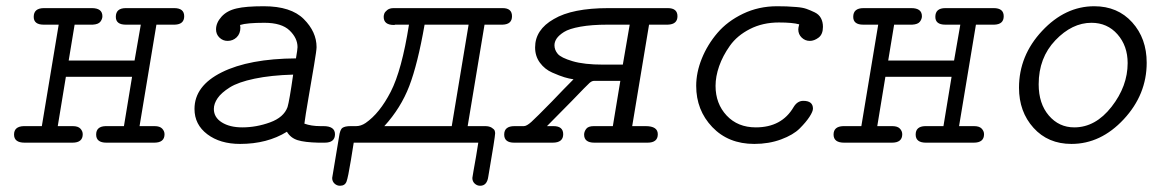

<svg xmlns="http://www.w3.org/2000/svg" viewBox="-20 -457 3715 615"><path d="M56 -53H114L168 -378Q168 -378 120 -378Q88 -378 88 -403Q88 -431 121 -431H274Q308 -431 308 -405Q308 -396 301.5 -387.5Q295 -379 277 -378H219L200 -263H411L431 -378H383Q351 -378 351 -403Q351 -431 383 -431H538Q570 -431 570 -405Q570 -379 540 -378H481L427 -53Q427 -53 475 -53Q492 -53 499.5 -45Q507 -37 507 -27Q507 0 474 0H321Q288 0 288 -26Q288 -52 318 -53H377L403 -211H191L165 -53Q165 -53 213 -53Q230 -53 237.5 -45Q245 -37 245 -27Q245 0 212 0H59Q25 0 25 -26Q25 -52 56 -53Z M603 -108Q603 -182 690.5 -225.5Q778 -269 928 -270Q933 -299 933 -306Q933 -335 907.5 -359.5Q882 -384 827 -384Q771 -384 749 -377Q749 -375 749.5 -372.5Q750 -370 750 -369Q750 -349 738 -337.5Q726 -326 709 -326Q694 -326 683 -336.5Q672 -347 672 -363Q672 -384 689.5 -403.5Q707 -423 738 -430Q767 -437 825 -437Q912 -437 953 -396Q994 -355 994 -306Q994 -296 986 -248.5Q978 -201 968 -143Q958 -85 955 -61Q977 -53 1006 -53H1016Q1053 -53 1053 -27Q1053 0 1020 0H1000Q956 -1 933.5 -8Q911 -15 899 -35Q836 4 749 4Q685 4 644 -27Q603 -58 603 -108ZM665 -108Q665 -81 690.5 -65Q716 -49 756 -49Q801 -49 845 -65Q889 -81 901 -114Q907 -134 919 -218Q848 -216 795.5 -205Q743 -194 716 -177Q689 -160 677 -142.5Q665 -125 665 -108Z M1044 113Q1044 113 1066 -19Q1069 -42 1077 -47.5Q1085 -53 1103 -53H1121Q1136 -53 1151 -63Q1196 -94 1231.5 -163Q1267 -232 1290 -378H1248H1246Q1244 -377 1242 -377Q1209 -377 1209 -403Q1209 -408 1211 -413.5Q1213 -419 1220.5 -425Q1228 -431 1241 -431H1590Q1620 -431 1620 -405Q1620 -379 1590 -378H1532L1478 -53H1534Q1547 -53 1555 -48Q1563 -43 1564.5 -38.5Q1566 -34 1566 -30Q1566 -19 1544 109Q1540 138 1518 138Q1508 138 1500.5 131Q1493 124 1493 113Q1493 111 1496.5 91.5Q1500 72 1505 43.5Q1510 15 1512 0H1113Q1109 22 1104 56Q1095 111 1090 124.5Q1085 138 1069 138Q1059 138 1051.5 131Q1044 124 1044 113ZM1211 -53H1427L1481 -378H1340Q1318 -252 1291 -181.5Q1264 -111 1211 -53Z M1595 -26Q1595 -53 1628 -53Q1628 -53 1658 -53Q1667 -53 1682 -66.5Q1697 -80 1747 -131Q1788 -174 1817 -203Q1803 -205 1788 -209.5Q1773 -214 1749 -224.5Q1725 -235 1709.5 -256Q1694 -277 1694 -305Q1694 -362 1754 -396Q1813 -431 1929 -431H2119Q2150 -431 2150 -405Q2150 -379 2119 -378H2059L2005 -53H2048Q2087 -53 2087 -27Q2087 0 2054 0H1884Q1851 0 1851 -26Q1851 -35 1857.5 -44Q1864 -53 1882 -53H1943L1967 -198H1883Q1876 -198 1868.5 -191.5Q1861 -185 1811 -133Q1766 -87 1732 -53H1753Q1784 -53 1784 -27Q1784 0 1750 0H1627Q1595 0 1595 -26ZM1756 -312Q1756 -297 1766.5 -284.5Q1777 -272 1814 -261Q1851 -250 1912 -250H1975L1997 -378H1926Q1875 -378 1839 -371.5Q1803 -365 1786.5 -354.5Q1770 -344 1763 -333.5Q1756 -323 1756 -312Z M2210 -182Q2210 -225 2228 -269.5Q2246 -314 2278 -351.5Q2310 -389 2360 -413Q2410 -437 2469 -437Q2488 -437 2499.5 -436.5Q2511 -436 2531 -434.5Q2551 -433 2563.5 -428.5Q2576 -424 2589.5 -417.5Q2603 -411 2609.5 -399Q2616 -387 2616 -371Q2616 -347 2602 -336.5Q2588 -326 2574 -326Q2559 -326 2548 -336.5Q2537 -347 2537 -363Q2537 -368 2540 -379Q2519 -385 2475 -385Q2423 -385 2382 -364Q2341 -343 2318 -310.5Q2295 -278 2283.5 -245Q2272 -212 2272 -182Q2272 -125 2307.5 -87Q2343 -49 2401 -49Q2484 -49 2522 -114Q2534 -134 2553 -134Q2584 -134 2584 -109Q2584 -100 2573 -83Q2562 -66 2541.5 -45.5Q2521 -25 2482 -10.5Q2443 4 2396 4Q2313 4 2261.5 -50Q2210 -104 2210 -182Z M2681 -53H2739L2793 -378Q2793 -378 2745 -378Q2713 -378 2713 -403Q2713 -431 2746 -431H2899Q2933 -431 2933 -405Q2933 -396 2926.5 -387.5Q2920 -379 2902 -378H2844L2825 -263H3036L3056 -378H3008Q2976 -378 2976 -403Q2976 -431 3008 -431H3163Q3195 -431 3195 -405Q3195 -379 3165 -378H3106L3052 -53Q3052 -53 3100 -53Q3117 -53 3124.5 -45Q3132 -37 3132 -27Q3132 0 3099 0H2946Q2913 0 2913 -26Q2913 -52 2943 -53H3002L3028 -211H2816L2790 -53Q2790 -53 2838 -53Q2855 -53 2862.5 -45Q2870 -37 2870 -27Q2870 0 2837 0H2684Q2650 0 2650 -26Q2650 -52 2681 -53Z M3244 -176Q3244 -279 3318 -358Q3392 -437 3485 -437Q3560 -437 3606.5 -385.5Q3653 -334 3653 -256Q3653 -154 3579.5 -75Q3506 4 3412 4Q3337 4 3290.5 -47.5Q3244 -99 3244 -176ZM3307 -187Q3307 -125 3339.5 -87Q3372 -49 3421 -49Q3489 -49 3540.5 -115Q3592 -181 3592 -255Q3592 -310 3559.5 -347Q3527 -384 3476 -384Q3414 -384 3360.5 -328Q3307 -272 3307 -187Z"/></svg>

Font: CMU Typewriter Text
Style: LightOblique
Weight: 200
Italic angle: -9.46001°
Version: Version 0.7.0